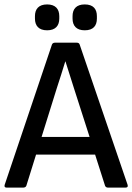

<svg xmlns="http://www.w3.org/2000/svg" viewBox="-20 -848 598 868"><path d="M193 -711C231 -711 248 -732 248 -764V-775C248 -807 231 -828 193 -828C155 -828 138 -807 138 -775V-764C138 -732 155 -711 193 -711ZM363 -711C402 -711 418 -732 418 -764V-775C418 -807 402 -828 363 -828C325 -828 308 -807 308 -775V-764C308 -732 325 -711 363 -711ZM9 0H86C92 0 97 -3 99 -8L143 -149H410L455 -8C457 -3 462 0 467 0H548C556 0 559 -4 557 -12L340 -647C338 -653 333 -655 327 -655H228C222 -655 217 -652 215 -647L1 -12C-1 -4 2 0 9 0ZM237 -450C250 -490 263 -530 275 -570H276C289 -529 302 -488 315 -447L385 -229H168Z"/></svg>

Font: Sofia Sans Cond SemiBold
Style: Regular
Weight: 600
Width: 3
Designer: Botio Nikoltchev, Ani Petrova
Foundry: lettersoup
Version: Version 4.100